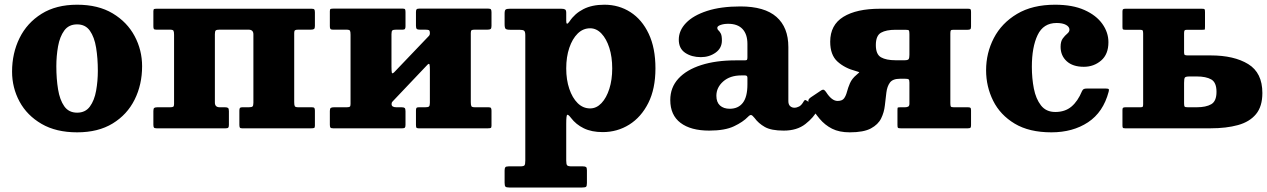

<svg xmlns="http://www.w3.org/2000/svg" viewBox="-20 -558 5511 835"><path d="M32.5 -246.5Q32.5 -326.5 65 -392.5Q97.5 -458.5 160.8 -498Q224 -537.5 315.5 -537.5Q407 -537.5 470 -499.8Q533 -462 565.5 -401Q598 -340 598 -270Q598 -190 565.5 -124.8Q533 -59.5 470 -21Q407 17.5 315.5 17.5Q224 17.5 160.8 -19.2Q97.5 -56 65 -116.2Q32.5 -176.5 32.5 -246.5ZM225 -270Q225 -215.5 232.5 -169.5Q240 -123.5 259.5 -95.8Q279 -68 315.5 -68Q351.5 -68 371 -94.8Q390.5 -121.5 398 -163.5Q405.5 -205.5 405.5 -250Q405.5 -304.5 398 -350.5Q390.5 -396.5 371 -424.2Q351.5 -452 315.5 -452Q279 -452 259.5 -425.2Q240 -398.5 232.5 -356.5Q225 -314.5 225 -270Z M914.5 -112Q914.5 -91.5 935.5 -91.5H958Q968 -91.5 971.8 -88.5Q975.5 -85.5 975.5 -74.5V-15Q975.5 -6 972.8 -3Q970 0 961.5 0H661Q652 0 649.5 -3.2Q647 -6.5 647 -16V-75.5Q647 -86 651 -88.8Q655 -91.5 665 -91.5H720Q729.5 -91.5 733.2 -93.8Q737 -96 737 -105.5V-406.5Q737 -419.5 734.5 -424.2Q732 -429 719 -429H660Q651.5 -429 649.2 -432Q647 -435 647 -444V-509Q647 -517.5 650.5 -518.8Q654 -520 662.5 -520H1335.5Q1344.5 -520 1347 -516.8Q1349.5 -513.5 1349.5 -504V-445Q1349.5 -434.5 1345.5 -431.8Q1341.5 -429 1331.5 -429H1276.5Q1267 -429 1263.2 -426.5Q1259.5 -424 1259.5 -415V-114Q1259.5 -101 1262 -96.2Q1264.5 -91.5 1277.5 -91.5H1336.5Q1345 -91.5 1347.2 -88.2Q1349.5 -85 1349.5 -76.5V-11Q1349.5 -3 1346 -1.5Q1342.5 0 1334 0H1032Q1024.5 0 1022.8 -3.8Q1021 -7.5 1021 -15.5V-77Q1021 -85.5 1023.5 -88.5Q1026 -91.5 1033.5 -91.5H1062Q1074 -91.5 1078 -94.8Q1082 -98 1082 -111V-408.5Q1082 -429 1061 -429H934.5Q922.5 -429 918.5 -425.8Q914.5 -422.5 914.5 -409.5Z M2027.5 -114Q2027.5 -101 2030 -96.2Q2032.5 -91.5 2045.5 -91.5H2104.5Q2113 -91.5 2115.2 -88.2Q2117.5 -85 2117.5 -76.5V-11Q2117.5 -3 2114 -1.5Q2110.5 0 2102 0H1800Q1792 0 1790.5 -3.8Q1789 -7.5 1789 -15.5V-77Q1789 -85.5 1791.2 -88.5Q1793.5 -91.5 1801.5 -91.5H1829.5Q1841.5 -91.5 1845.5 -94.8Q1849.5 -98 1849.5 -111V-256.5Q1849.5 -271 1848 -277.2Q1846.5 -283.5 1839.5 -277L1691 -120.5Q1688 -117.5 1685.5 -114.5Q1683 -111.5 1683 -105Q1683 -91.5 1703.5 -91.5H1726Q1736 -91.5 1739.8 -88.5Q1743.5 -85.5 1743.5 -74.5V-15Q1743.5 -6 1740.8 -3Q1738 0 1729.5 0H1428.5Q1419.5 0 1417 -3.2Q1414.5 -6.5 1414.5 -16V-75.5Q1414.5 -86 1418.8 -88.8Q1423 -91.5 1432.5 -91.5H1487.5Q1497.5 -91.5 1501 -93.8Q1504.5 -96 1504.5 -105.5V-406.5Q1504.5 -419.5 1502.2 -424.2Q1500 -429 1486.5 -429H1427.5Q1419.5 -429 1417 -432.2Q1414.5 -435.5 1414.5 -444V-509.5Q1414.5 -518 1418.2 -519.2Q1422 -520.5 1430 -520.5H1732.5Q1740 -520.5 1741.8 -517Q1743.5 -513.5 1743.5 -505V-443.5Q1743.5 -435.5 1741 -432.2Q1738.5 -429 1731 -429H1702.5Q1690.5 -429 1686.5 -425.8Q1682.5 -422.5 1682.5 -409.5V-269Q1682.5 -249.5 1684 -242.2Q1685.5 -235 1695 -244.5L1845 -401.5Q1848 -404.5 1848.8 -408Q1849.5 -411.5 1849.5 -413.5Q1849.5 -425 1845 -427Q1840.5 -429 1828.5 -429H1806.5Q1796.5 -429 1792.8 -432Q1789 -435 1789 -446V-505.5Q1789 -514.5 1791.8 -517.5Q1794.5 -520.5 1803 -520.5H2103.5Q2112.5 -520.5 2115 -517.2Q2117.5 -514 2117.5 -504.5V-445Q2117.5 -434.5 2113.5 -431.8Q2109.5 -429 2099.5 -429H2044.5Q2035 -429 2031.2 -426.8Q2027.5 -424.5 2027.5 -415Z M2174.5 -453V-499Q2174.5 -513.5 2179.5 -516.8Q2184.5 -520 2197.5 -520H2421Q2432 -520 2437.2 -517Q2442.5 -514 2442.5 -502.5V-467Q2442.5 -444 2457 -465Q2479.5 -499 2517 -518.2Q2554.5 -537.5 2608.5 -537.5Q2671.5 -537.5 2721.8 -505.2Q2772 -473 2801.2 -411.2Q2830.5 -349.5 2830.5 -260.5Q2830.5 -172 2799.5 -110.2Q2768.5 -48.5 2716.5 -16Q2664.5 16.5 2601 16.5Q2553 16.5 2519 0Q2485 -16.5 2463 -45.5Q2452 -60 2447.2 -58.8Q2442.5 -57.5 2442.5 -20V140.5Q2442.5 156.5 2446.5 161Q2450.5 165.5 2467 165.5H2515Q2525 165.5 2528.8 168.5Q2532.5 171.5 2532.5 182.5V238Q2532.5 251.5 2528.5 254.5Q2524.5 257.5 2510.5 257.5H2195.5Q2181.5 257.5 2178 253.5Q2174.5 249.5 2174.5 236.5V184Q2174.5 173.5 2177.5 169.5Q2180.5 165.5 2192 165.5H2241.5Q2257.5 165.5 2261 161Q2264.5 156.5 2264.5 140V-404.5Q2264.5 -420.5 2259.2 -424.5Q2254 -428.5 2238.5 -428.5H2199.5Q2183 -428.5 2178.8 -432.8Q2174.5 -437 2174.5 -453ZM2442.5 -260.5Q2442.5 -211 2455.8 -171.8Q2469 -132.5 2492.2 -109.5Q2515.5 -86.5 2546.5 -86.5Q2574 -86.5 2595.8 -109.5Q2617.5 -132.5 2630 -171.8Q2642.5 -211 2642.5 -260.5Q2642.5 -310.5 2630 -349.8Q2617.5 -389 2595.8 -412Q2574 -435 2546.5 -435Q2515.5 -435 2492.2 -412Q2469 -389 2455.8 -349.8Q2442.5 -310.5 2442.5 -260.5Z M2895 -123Q2895 -177.5 2930.2 -216Q2965.5 -254.5 3029.5 -275Q3093.5 -295.5 3179.5 -295.5H3217.5Q3226 -295.5 3228.2 -297.5Q3230.5 -299.5 3230.5 -308.5V-367Q3230.5 -409 3209.2 -431.8Q3188 -454.5 3147 -454.5Q3128 -454.5 3113.8 -449.5Q3099.5 -444.5 3099.5 -437Q3099.5 -430.5 3104.5 -426Q3109.5 -421.5 3114.5 -412.5Q3119.5 -403.5 3119.5 -382Q3119.5 -348.5 3092 -329Q3064.5 -309.5 3028 -309.5Q2988 -309.5 2960 -328.2Q2932 -347 2932 -385.5Q2932 -425.5 2963.5 -458.2Q2995 -491 3055 -510.5Q3115 -530 3200 -530Q3305 -530 3356.8 -484.5Q3408.5 -439 3408.5 -353.5V-118.5Q3408.5 -103.5 3416.2 -96.5Q3424 -89.5 3434.5 -89.5Q3445 -89.5 3455.5 -95Q3466 -100.5 3475.5 -117.5Q3480.5 -126.5 3487 -121L3533.5 -92.5Q3540.5 -88.5 3536.5 -80.5Q3519 -47 3482.5 -18.5Q3446 10 3388.5 10H3388Q3334 10 3306.2 -5.8Q3278.5 -21.5 3261.5 -45Q3252 -57 3246.5 -57.8Q3241 -58.5 3233 -50Q3211.5 -27.5 3172 -8.8Q3132.5 10 3064.5 10Q2984 10 2939.5 -23.8Q2895 -57.5 2895 -123ZM3095.5 -141.5Q3095.5 -113.5 3111.2 -99.2Q3127 -85 3153.5 -85Q3190.5 -85 3210.5 -110.8Q3230.5 -136.5 3230.5 -191V-220Q3230.5 -230 3220.5 -230H3203.5Q3155 -230 3125.2 -203.8Q3095.5 -177.5 3095.5 -141.5Z M3500 -105Q3496.5 -111 3495.5 -119Q3494.5 -127 3507.5 -135.5L3551.5 -165Q3560 -170 3564.5 -166.5Q3569 -163 3573 -157Q3597.5 -119 3622.5 -119Q3642.5 -119 3650.8 -130.2Q3659 -141.5 3663.5 -159Q3668 -176.5 3676.5 -196.2Q3685 -216 3705.5 -233Q3715 -241.5 3716.8 -243Q3718.5 -244.5 3702 -249Q3654 -261.5 3622.2 -290.2Q3590.5 -319 3590.5 -376.5Q3590.5 -449.5 3647.8 -484.8Q3705 -520 3807 -520H4191Q4199 -520 4201 -517.2Q4203 -514.5 4203 -506V-442.5Q4203 -433.5 4199.8 -431Q4196.5 -428.5 4188 -428.5H4126Q4116.5 -428.5 4114.8 -425.2Q4113 -422 4113 -412V-110Q4113 -99 4114.8 -95.2Q4116.5 -91.5 4127.5 -91.5H4189Q4197.5 -91.5 4200.2 -89.2Q4203 -87 4203 -78V-13Q4203 -4.5 4200 -2.2Q4197 0 4189 0H3897Q3887 0 3885 -2.2Q3883 -4.5 3883 -15V-76Q3883 -87 3883.8 -89.2Q3884.5 -91.5 3895 -91.5H3915.5Q3924.5 -91.5 3929.8 -94.5Q3935 -97.5 3935 -107V-199Q3935 -210.5 3931.5 -213Q3928 -215.5 3916.5 -215.5H3894Q3862.5 -215.5 3850.2 -198.8Q3838 -182 3834.8 -155.5Q3831.5 -129 3828.2 -99.2Q3825 -69.5 3812 -43Q3799 -16.5 3767.5 0.5Q3736 17.5 3675.5 17.5Q3630 17.5 3598.8 1.8Q3567.5 -14 3544.2 -41.8Q3521 -69.5 3500 -105ZM3914.5 -296Q3928.5 -296 3931.8 -301Q3935 -306 3935 -320V-409Q3935 -422.5 3932.8 -425.5Q3930.5 -428.5 3917 -428.5H3874.5Q3834 -428.5 3811.5 -415.8Q3789 -403 3789 -362Q3789 -321.5 3811.5 -308.8Q3834 -296 3874.5 -296Z M4268.5 -252.5Q4268.5 -327.5 4302.2 -392.5Q4336 -457.5 4403 -497.5Q4470 -537.5 4568.5 -537.5Q4644.5 -537.5 4696 -514.5Q4747.5 -491.5 4774 -454.2Q4800.5 -417 4800.5 -374.5Q4800.5 -322 4768.8 -294.8Q4737 -267.5 4693.5 -267.5Q4645.5 -267.5 4619 -291.8Q4592.5 -316 4592.5 -354.5Q4592.5 -378 4602 -390.8Q4611.5 -403.5 4621.2 -411.5Q4631 -419.5 4631 -429Q4631 -441.5 4616 -449.8Q4601 -458 4575 -458Q4517.5 -458 4492.5 -405.5Q4467.5 -353 4467.5 -267.5Q4467.5 -217.5 4476.2 -172.8Q4485 -128 4507.2 -99.5Q4529.5 -71 4569.5 -71Q4612 -71 4639.8 -94.5Q4667.5 -118 4685.5 -161.5Q4688.5 -168 4692.8 -170.5Q4697 -173 4707.5 -173H4787.5Q4799 -173 4801.5 -170.5Q4804 -168 4801.5 -159Q4778 -70 4711.8 -26.2Q4645.5 17.5 4552.5 17.5Q4456 17.5 4393 -20.2Q4330 -58 4299.2 -119.8Q4268.5 -181.5 4268.5 -252.5Z M4873 0Q4865 0 4863.2 -2.5Q4861.5 -5 4861.5 -13V-80.5Q4861.5 -88 4865 -89.8Q4868.5 -91.5 4875.5 -91.5H4940.5Q4948.5 -91.5 4950 -94.5Q4951.5 -97.5 4951.5 -105V-411.5Q4951.5 -421 4949.8 -424.8Q4948 -428.5 4938.5 -428.5H4874Q4866.5 -428.5 4864 -430.2Q4861.5 -432 4861.5 -440.5V-508Q4861.5 -516 4864.5 -518Q4867.5 -520 4875 -520H5206.5Q5216.5 -520 5218.5 -518Q5220.5 -516 5220.5 -505V-443Q5220.5 -432.5 5220 -430.5Q5219.5 -428.5 5209 -428.5H5142Q5133.5 -428.5 5131.5 -425.2Q5129.5 -422 5129.5 -413.5V-329.5Q5129.5 -320.5 5133.2 -318.8Q5137 -317 5146.5 -317H5245Q5347 -317 5408.5 -279.2Q5470 -241.5 5470 -153.5Q5470 -95 5442.2 -61.5Q5414.5 -28 5363.8 -14Q5313 0 5245 0ZM5184.5 -91.5Q5225 -91.5 5247.8 -104.8Q5270.5 -118 5270.5 -158.5Q5270.5 -199.5 5247.8 -212.5Q5225 -225.5 5184.5 -225.5H5154Q5136 -225.5 5132.8 -220.5Q5129.5 -215.5 5129.5 -197.5V-109.5Q5129.5 -97.5 5131.8 -94.5Q5134 -91.5 5146 -91.5Z"/></svg>

Font: Besley* Heavy
Style: Regular
Weight: 800
Designer: Owen Earl
Foundry: indestructible type*
Version: Version 3.000; ttfautohint (v1.8.3)